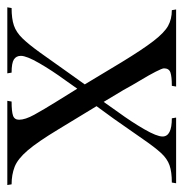

<svg xmlns="http://www.w3.org/2000/svg" viewBox="-8 -506 513 538"><g transform="rotate(90 249.0 -236.5)"><path d="M232 -325 265 -270 294 -311Q321 -348 341.5 -383.5Q362 -419 362 -435Q362 -461 311 -461L309 -473H493L491 -461Q461 -461 442.5 -454.5Q424 -448 408 -430.5Q392 -413 370 -381Q348 -349 312 -298L277 -250L342 -143Q377 -85 401 -57Q425 -29 447 -20.5Q469 -12 496 -12L498 0H262L264 -12Q292 -12 303.5 -16Q315 -20 315 -33Q315 -50 301 -75.5Q287 -101 264 -138L228 -196L204 -162Q177 -125 156.5 -89.5Q136 -54 136 -38Q136 -25 146 -18.5Q156 -12 183 -12L185 0H0L2 -12Q32 -12 51 -18.5Q70 -25 87 -42.5Q104 -60 127 -92Q150 -124 186 -175L216 -217L154 -320Q118 -379 94.5 -409.5Q71 -440 52 -450.5Q33 -461 8 -461L6 -473H222L220 -461Q194 -461 182.5 -457Q171 -453 171 -439Q171 -434 180.5 -415.5Q190 -397 204.5 -373Q219 -349 232 -325Z"/></g></svg>

Font: Gilda Display
Style: Regular
Weight: 400
Designer: Eduardo Rodriguez Tunni
Foundry: Eduardo Rodriguez Tunni
Version: Version 1.002; ttfautohint (v1.8.4.7-5d5b);gftools[0.9.22]